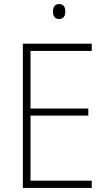

<svg xmlns="http://www.w3.org/2000/svg" viewBox="-20 -930 530 950"><path d="M272 -910C250 -910 242 -893 242 -873C242 -851 251 -836 272 -836C295 -836 303 -851 303 -873C303 -894 296 -910 272 -910ZM434 0V-36H131V-358H417V-393H131V-678H434V-714H93V0Z"/></svg>

Font: Noto Sans Thai Looped SemiCondensed ExtraLight
Style: Regular
Weight: 200
Width: 4
Designer: Sasikarn Vongin, Ben Mitchell
Foundry: The Fontpad Ltd
Version: Version 1.001